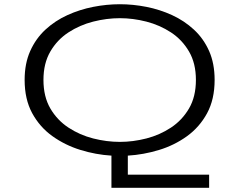

<svg xmlns="http://www.w3.org/2000/svg" viewBox="-20 -726 1140 908"><path d="M507 162V10Q433 5.5 360.2 -17Q287.5 -39.5 227.8 -82.2Q168 -125 132.2 -190.8Q96.5 -256.5 96.5 -348Q96.5 -426 123 -485Q149.5 -544 195 -586Q240.5 -628 298.8 -654.5Q357 -681 420.8 -693.5Q484.5 -706 547 -706Q609 -706 672.5 -693.5Q736 -681 793.8 -654.5Q851.5 -628 897 -586Q942.5 -544 968.8 -485Q995 -426 995 -348Q995 -256 959.2 -190.2Q923.5 -124.5 863.8 -81.5Q804 -38.5 731.2 -16.5Q658.5 5.5 584.5 10V100H969V162ZM547 -55Q609 -55 672.2 -71.2Q735.5 -87.5 788.5 -122.5Q841.5 -157.5 874 -213.2Q906.5 -269 906.5 -348Q906.5 -426.5 874 -482.2Q841.5 -538 788.5 -572.8Q735.5 -607.5 672.2 -623.8Q609 -640 547 -640Q484.5 -640 420.8 -623.8Q357 -607.5 303.8 -572.8Q250.5 -538 218 -482.2Q185.5 -426.5 185.5 -348Q185.5 -269 218 -213.2Q250.5 -157.5 303.8 -122.5Q357 -87.5 420.8 -71.2Q484.5 -55 547 -55Z"/></svg>

Font: Trispace Expanded Light
Style: Regular
Weight: 300
Width: 7
Designer: Tyler Finck
Foundry: Etcetera Type Company
Version: Version 1.210; ttfautohint (v1.8.3)